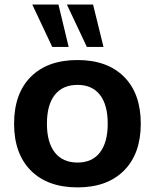

<svg xmlns="http://www.w3.org/2000/svg" viewBox="-20 -814 679 845"><path d="M321.3 10.7Q189.5 10.7 115.7 -63.5Q42 -137.7 42 -269.5Q42 -402.3 115.7 -476.1Q189.5 -549.8 321.3 -549.8Q452.1 -549.8 525.9 -476.1Q599.6 -402.3 599.6 -269.5Q599.6 -137.7 525.9 -63.5Q452.1 10.7 321.3 10.7ZM122.1 -793.9H237.3L282.2 -607.4H210ZM186.5 -269.5Q186.5 -187.5 221.2 -143.1Q255.9 -98.6 321.3 -98.6Q385.7 -98.6 419.9 -143.1Q454.1 -187.5 454.1 -269.5Q454.1 -352.5 419.9 -396.5Q385.7 -440.4 321.3 -440.4Q255.9 -440.4 221.2 -396.5Q186.5 -352.5 186.5 -269.5ZM274.4 -793.9H389.6L435.5 -607.4H362.3Z"/></svg>

Font: Min Sans Bold
Style: Regular
Weight: 700
Designer: Jinseong-Kim, NotoSansCJK, Nunito
Foundry: Jinseong-Kim
Version: Version 1.400;Glyphs 3.1.2 (3151)